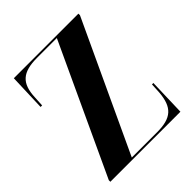

<svg xmlns="http://www.w3.org/2000/svg" viewBox="-196 -842 969 969"><g transform="rotate(-45 288.5 -357.0)"><path d="M34 0H534L540 -199H530L527 -143C519 -47 480 -10 378 -10H197L520 -703V-714H59L52 -516H63L66 -571C70 -667 111 -704 215 -704H356L34 -11Z"/></g></svg>

Font: Noto Serif Display ExtraCondensed ExtraBold
Style: Regular
Weight: 800
Width: 2
Designer: Monotype Design Team
Foundry: Monotype Imaging Inc.
Version: Version 2.009